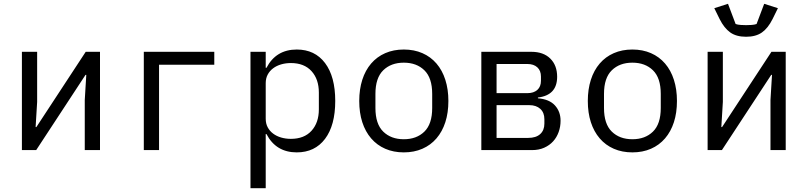

<svg xmlns="http://www.w3.org/2000/svg" viewBox="-20 -788 4240 1008"><path d="M95 -516H175V-253L167 -121H171L430 -516H505V0H425V-263L433 -395H429L170 0H95Z M735 -516H1105V-448H815V0H735Z M1295 -516H1375V-432H1379Q1429 -528 1538 -528Q1633 -528 1686.5 -457Q1740 -386 1740 -258Q1740 -130 1686.5 -59Q1633 12 1538 12Q1429 12 1379 -84H1375V200H1295ZM1507 -59Q1577 -59 1615.5 -101.5Q1654 -144 1654 -214V-302Q1654 -372 1615.5 -414.5Q1577 -457 1507 -457Q1480 -457 1456 -450Q1432 -443 1414 -429.5Q1396 -416 1385.5 -396.5Q1375 -377 1375 -351V-165Q1375 -139 1385.5 -119.5Q1396 -100 1414 -86.5Q1432 -73 1456 -66Q1480 -59 1507 -59Z M2100 12Q2046 12 2002.5 -7Q1959 -26 1928.5 -61.5Q1898 -97 1882 -146.5Q1866 -196 1866 -258Q1866 -319 1882 -369Q1898 -419 1928.5 -454.5Q1959 -490 2002.5 -509Q2046 -528 2100 -528Q2154 -528 2197.5 -509Q2241 -490 2271.5 -454.5Q2302 -419 2318 -369Q2334 -319 2334 -258Q2334 -196 2318 -146.5Q2302 -97 2271.5 -61.5Q2241 -26 2197.5 -7Q2154 12 2100 12ZM2100 -57Q2167 -57 2208 -97Q2249 -137 2249 -221V-295Q2249 -379 2208 -419Q2167 -459 2100 -459Q2033 -459 1992 -419Q1951 -379 1951 -295V-221Q1951 -137 1992 -97Q2033 -57 2100 -57Z M2507 -516H2770Q2833 -516 2869 -480.5Q2905 -445 2905 -385Q2905 -288 2804 -276V-272Q2864 -267 2893.5 -234.5Q2923 -202 2923 -154Q2923 -123 2913 -95Q2903 -67 2884 -46Q2865 -25 2837 -12.5Q2809 0 2773 0H2507ZM2753 -64Q2794 -64 2816 -84Q2838 -104 2838 -139V-162Q2838 -197 2816.5 -216.5Q2795 -236 2759 -236H2587V-64ZM2749 -299Q2782 -299 2801 -316Q2820 -333 2820 -364V-386Q2820 -417 2801 -434.5Q2782 -452 2749 -452H2587V-299Z M3300 12Q3246 12 3202.5 -7Q3159 -26 3128.5 -61.5Q3098 -97 3082 -146.5Q3066 -196 3066 -258Q3066 -319 3082 -369Q3098 -419 3128.5 -454.5Q3159 -490 3202.5 -509Q3246 -528 3300 -528Q3354 -528 3397.5 -509Q3441 -490 3471.5 -454.5Q3502 -419 3518 -369Q3534 -319 3534 -258Q3534 -196 3518 -146.5Q3502 -97 3471.5 -61.5Q3441 -26 3397.5 -7Q3354 12 3300 12ZM3300 -57Q3367 -57 3408 -97Q3449 -137 3449 -221V-295Q3449 -379 3408 -419Q3367 -459 3300 -459Q3233 -459 3192 -419Q3151 -379 3151 -295V-221Q3151 -137 3192 -97Q3233 -57 3300 -57Z M3897 -595Q3846 -595 3814 -617.5Q3782 -640 3758 -688L3730 -745L3802 -768L3842 -662Q3853 -658 3869 -657Q3885 -656 3897 -656Q3909 -656 3925 -657Q3941 -658 3952 -662L3992 -768L4064 -745L4036 -688Q4012 -640 3980 -617.5Q3948 -595 3897 -595ZM3695 -516H3775V-253L3767 -121H3771L4030 -516H4105V0H4025V-263L4033 -395H4029L3770 0H3695Z"/></svg>

Font: PlemolJP35 Console
Style: Regular
Weight: 400
Version: v2.0.3; ttfautohint (v1.8.4.7-5d5b-dirty) -l 6 -r 45 -G 200 